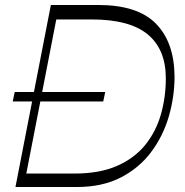

<svg xmlns="http://www.w3.org/2000/svg" viewBox="-20 -750 742 770"><path d="M31 -343 39 -381H402L394 -343ZM71 0 81 -54H279Q380 -54 450 -85Q520 -116 563 -169.5Q606 -223 625.5 -292Q645 -361 645 -436Q645 -552 572.5 -612Q500 -672 348 -672H193L205 -730H374Q532 -730 605.5 -655Q679 -580 680 -443Q680 -362 657 -283Q634 -204 586 -140Q538 -76 464 -38Q390 0 288 0ZM42 0 184 -730H217L75 0Z"/></svg>

Font: Savate ExtraLight
Style: Italic
Weight: 200
Italic angle: -11°
Designer: Max Esnée
Foundry: Plomb Type
Version: Version 2.000